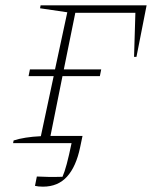

<svg xmlns="http://www.w3.org/2000/svg" viewBox="-20 -536 577 719"><path d="M141 163Q123 163 111 160L118 125Q140 126 162 126.5Q184 127 214 126Q222 108 230 78Q238 48 248 0H29L31 -10Q71 -23 133 -26L181 -251H87L92 -276H186L232 -490L130 -505L132 -516H529L491 -323H482L487 -488H262L219 -276H359L354 -251H214L169 -27H289L280 16Q265 88 231 125.5Q197 163 141 163Z"/></svg>

Font: Piazzolla SC Thin
Style: Italic
Weight: 100
Italic angle: -11.3°
Designer: Juan Pablo del Peral
Foundry: Huerta Tipografica
Version: Version 1.330